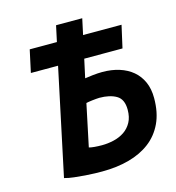

<svg xmlns="http://www.w3.org/2000/svg" viewBox="-109 -818 844 921"><g transform="rotate(-15 313.0 -357.5)"><path d="M101 -646H236L253 -725H383L366 -646H557L532 -535H342L322 -443Q333 -445 360 -448Q387 -451 409 -451Q455 -451 493 -439Q531 -427 558.5 -404Q586 -381 601.5 -346.5Q617 -312 617 -266Q617 -194 592.5 -142Q568 -90 524 -56.5Q480 -23 419.5 -6.5Q359 10 286 10Q272 10 249.5 9.5Q227 9 201 7Q175 5 148 2Q121 -1 100 -7L212 -535H77ZM253 -118Q263 -115 280.5 -113.5Q298 -112 317 -112Q347 -112 376.5 -119Q406 -126 429 -141.5Q452 -157 466 -182.5Q480 -208 480 -245Q480 -297 447.5 -316Q415 -335 363 -335Q357 -335 347 -334Q337 -333 327.5 -332Q318 -331 309.5 -329.5Q301 -328 297 -327Z"/></g></svg>

Font: PT Sans
Style: Bold Italic
Weight: 700
Italic angle: -12°
Designer: A.Korolkova, O.Umpeleva, V.Yefimov
Foundry: ParaType Ltd
Version: Version 2.003W OFL